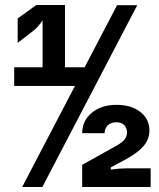

<svg xmlns="http://www.w3.org/2000/svg" viewBox="-20 -751 640 771"><path d="M450 -730H531L150 0H69L281 -406H37V-481H151V-669Q132 -641 112 -626L51 -579V-677L126 -731H241V-481H320ZM585 -75V0H310V-89L453 -169Q472 -180 481 -192Q490 -204 490 -219Q490 -238 478.5 -249Q467 -260 448 -260Q426 -260 413 -248Q400 -236 400 -216H310Q310 -266 348.5 -298Q387 -330 448 -330Q507 -330 543.5 -301.5Q580 -273 580 -227Q580 -192 556.5 -164.5Q533 -137 483 -110L425 -79V-70Q461 -75 485 -75Z"/></svg>

Font: JetBrains Mono Extra Bold
Style: Regular
Weight: 800
Monospace: yes
Designer: Philipp Nurullin, Konstantin Bulenkov
Foundry: JetBrains
Version: 2.002